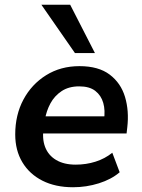

<svg xmlns="http://www.w3.org/2000/svg" viewBox="-20 -777 597 807"><path d="M287 10Q213 10 158.5 -17.5Q104 -45 74 -95Q44 -145 44 -212Q44 -294 78.5 -358.5Q113 -423 174 -461Q235 -499 314 -499Q394 -499 441 -463.5Q488 -428 505.5 -369.5Q523 -311 515 -242L512 -216H144L154 -288H434L417 -273Q423 -313 414 -344.5Q405 -376 380.5 -395Q356 -414 313 -414Q269 -414 239 -394Q209 -374 192 -342.5Q175 -311 169 -275L164 -244Q156 -195 169.5 -159.5Q183 -124 216 -104.5Q249 -85 298 -85Q342 -85 381.5 -97.5Q421 -110 452 -135L483 -53Q448 -23 395.5 -6.5Q343 10 287 10ZM295 -554 154 -757H275L379 -554Z"/></svg>

Font: Nunito Sans 12pt ExtraLight
Style: Italic
Weight: 200
Italic angle: -9°
Designer: Vernon Adams
Foundry: Vernon Adams
Version: Version 3.101;gftools[0.9.27]